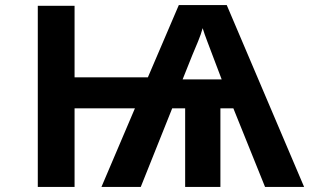

<svg xmlns="http://www.w3.org/2000/svg" viewBox="-20 -737 1240 757"><path d="M738 -519Q749 -545 761 -574Q773 -603 779 -626Q786 -603 797 -574.5Q808 -546 818 -519L854 -424H700ZM274 0V-310H512L380 0H535L659 -310H710V0H849V-310H900L1025 0H1179L874 -717H685L563 -432H274V-714H129V0Z"/></svg>

Font: Noto Sans Mono UI
Style: Bold
Weight: 700
Designer: Monotype Design team
Foundry: Monotype Imaging Inc.
Version: 1.000